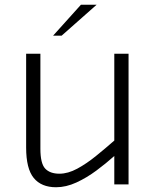

<svg xmlns="http://www.w3.org/2000/svg" viewBox="-20 -776 630 808"><path d="M216 12Q154 12 122 -27Q90 -66 90 -155V-550H150V-150Q150 -88 170.2 -66.5Q190.5 -45 230 -45Q266 -45 305.2 -66.2Q344.5 -87.5 384.2 -119.8Q424 -152 461 -184.5V-550H521V0H461V-119.5Q427 -89 386 -58.5Q345 -28 301.5 -8Q258 12 216 12ZM203.5 -626 320.5 -756H386.5L239.5 -626Z"/></svg>

Font: Junction Light
Style: Regular
Weight: 300
Designer: Caroline Hadilaksono
Foundry: Caroline Hadilaksono, Tyler Finck, The League of Moveable Type
Version: Version 2.000; ttfautohint (v1.8.3)